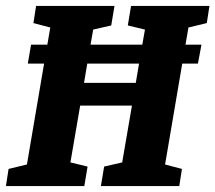

<svg xmlns="http://www.w3.org/2000/svg" viewBox="-34 -629 728 649"><path d="M665 -551 603 -536 593 -478H647L635 -414H582L524 -73L581 -58L572 0H307L318 -66L379 -80L412 -272H237L204 -80L262 -66L251 0H-14L-5 -58L57 -73L115 -414H60L71 -478H126L136 -536L79 -551L88 -609H353L342 -543L281 -529L272 -478H447L456 -529L398 -543L409 -609H674ZM425 -349 436 -414H261L250 -349Z"/></svg>

Font: Grenze
Style: Bold Italic
Weight: 700
Italic angle: -10°
Designer: Renata Polastri
Foundry: Omnibus-Type
Version: Version 1.002; ttfautohint (v1.8)